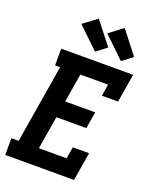

<svg xmlns="http://www.w3.org/2000/svg" viewBox="-177 -1087 953 1186"><g transform="rotate(20 300.0 -494.5)"><path d="M7 0V-110H55L140 -625H107V-735H580L549 -548H443L455 -625H273L242 -437H439L421 -327H224L188 -110H370L383 -187H490L459 0ZM480 -789 342 -921 432 -989 548 -841ZM310 -789 172 -921 262 -989 378 -841Z"/></g></svg>

Font: Iosevka Slab XBdExObl
Style: Regular
Weight: 800
Width: 7
Italic angle: -9°
Monospace: yes
Designer: Belleve Invis
Foundry: Belleve Invis
Version: Version 11.1.0; ttfautohint (v1.8.3)